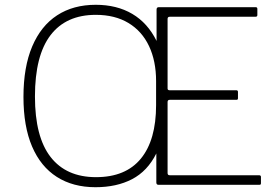

<svg xmlns="http://www.w3.org/2000/svg" viewBox="-20 -772 1162 802"><path d="M1062 -40Q1070 -40 1070 -33V-7Q1070 -3 1068.5 -1.5Q1067 0 1063 0H642Q633 0 633 -10V-131Q596 -57 531.5 -23.5Q467 10 379 10Q285 10 217.5 -33Q150 -76 114 -160Q78 -244 78 -367Q78 -492 114.5 -578Q151 -664 218.5 -708Q286 -752 380 -752Q468 -752 532.5 -714Q597 -676 634 -601V-732Q634 -742 643 -742H1048Q1055 -742 1055 -735V-709Q1055 -702 1047 -702H689Q680 -702 680 -693V-402Q680 -395 689 -395H967Q974 -395 974 -388V-362Q974 -358 972.5 -356.5Q971 -355 966 -355H689Q680 -355 680 -346V-49Q680 -40 689 -40H1062ZM381 -32Q505 -32 568.5 -109.5Q632 -187 632 -333V-433Q632 -517 602.5 -579.5Q573 -642 516.5 -676Q460 -710 380 -710Q256 -710 191 -625Q126 -540 126 -369Q126 -200 191.5 -116Q257 -32 381 -32Z"/></svg>

Font: Libre Franklin Thin
Style: Regular
Weight: 100
Designer: Pablo Impallari, Rodrigo Fuenzalida, Nhung Nguyen
Foundry: Impallari Type
Version: Version 3.000